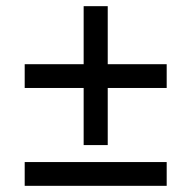

<svg xmlns="http://www.w3.org/2000/svg" viewBox="-20 -602 620 622"><path d="M251 -132V-317H60V-394H251V-582H329V-394H520V-317H329V-132ZM60 0V-77H520V0Z"/></svg>

Font: Sometype Mono Medium
Style: Regular
Weight: 500
Monospace: yes
Designer: Ryoichi Tsunekawa
Foundry: Dharma Type
Version: Version 1.000; ttfautohint (v1.8.3)